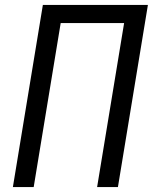

<svg xmlns="http://www.w3.org/2000/svg" viewBox="-20 -755 640 775"><path d="M32 0 153 -735H577L456 0H372L481 -662H225L116 0Z"/></svg>

Font: Iosevka Extended
Style: Italic
Weight: 400
Width: 7
Italic angle: -9°
Monospace: yes
Designer: Belleve Invis
Foundry: Belleve Invis
Version: Version 32.5.0; ttfautohint (v1.8.4)